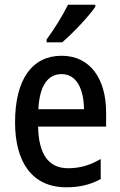

<svg xmlns="http://www.w3.org/2000/svg" viewBox="-20 -852 511 816"><path d="M385 -823V-832H269C247 -787 213 -732 178 -684V-672H244C288 -709 358 -783 385 -823ZM242 -615C116 -615 44 -514 44 -332C44 -165 115 -56 262 -56C318 -56 364 -67 408 -91V-176C361 -149 319 -137 269 -137C187 -137 144 -196 142 -314H431V-374C431 -516 364 -615 242 -615ZM242 -537C306 -537 336 -473 337 -388H143C148 -489 184 -537 242 -537Z"/></svg>

Font: Noto Sans Malayalam UI Condensed Medium
Style: Regular
Weight: 500
Width: 3
Designer: Jelle Bosma - Monotype Design Team
Foundry: Monotype Imaging Inc.
Version: Version 2.104